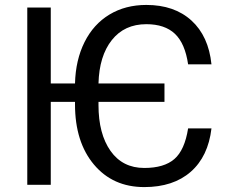

<svg xmlns="http://www.w3.org/2000/svg" viewBox="-20 -741 936 770"><path d="M183.6 -406.2H280.8Q283.2 -500.5 319.1 -572.3Q355 -644 418.9 -682.6Q482.9 -721.2 566.9 -721.2Q679.2 -721.2 747.8 -658.7Q816.4 -596.2 828.1 -482.9H734.4Q722.2 -566.9 681.4 -605.5Q640.6 -644 566.9 -644Q479 -644 428.5 -580.3Q377.9 -516.6 375 -406.2H639.6V-332.5H375V-319.8Q375 -204.1 423.3 -135.7Q471.7 -67.4 558.6 -67.4Q638.2 -67.4 679.4 -103.3Q720.7 -139.2 734.4 -226.1H828.1Q814.9 -113.3 744.9 -52Q674.8 9.3 558.6 9.3Q432.6 9.3 356.7 -81.1Q280.8 -171.4 280.8 -322.8V-332.5H183.6V0H89.4V-710.9H183.6Z"/></svg>

Font: RobotoInd
Style: Regular
Weight: 400
Designer: Google
Version: Version 2.001101; 2014